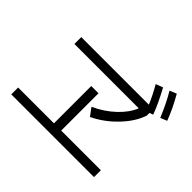

<svg xmlns="http://www.w3.org/2000/svg" viewBox="-173 -1140 1346 1346"><g transform="rotate(45 500.0 -467.0)"><path d="M889 -879Q945 -781 976 -697L927 -677Q883 -783 838 -858ZM531 -391Q617 -430 682 -491Q747 -552 773 -618H135V-686H805Q780 -747 737 -822L790 -842Q850 -731 876 -658L849 -648V-622Q822 -539 746 -459Q670 -379 574 -333ZM427 -493H499V-123H892V-55H72V-123H427Z"/></g></svg>

Font: IBM Plex Sans JP
Style: Regular
Weight: 400
Designer: Mike Abbink; Paul van der Laan; Pieter van Rosmalen; Wujin Sim; Yejin Wi; Jinhee Kim; Boomi Park; Yona Kim; Kichan Ma
Foundry: Sandoll Inc.
Version: Version 1.001